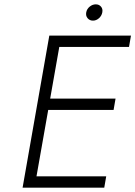

<svg xmlns="http://www.w3.org/2000/svg" viewBox="-20 -864 623 884"><path d="M202 -358 148 -52H469L460 0H84L207 -700H583L574 -648H253L211 -410H512L503 -358ZM383.5 -780Q374 -791 377 -807Q380 -823 393 -833.5Q406 -844 421 -844Q436 -844 445 -833.5Q454 -823 451 -807Q448 -791 435.5 -780Q423 -769 408 -769Q393 -769 383.5 -780Z"/></svg>

Font: Renner* Light
Style: Light Italic
Weight: 300
Italic angle: -10°
Version: Version 003.000 ; ttfautohint (v0.97) -l 8 -r 50 -G 200 -x 1